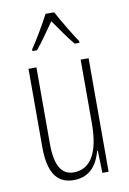

<svg xmlns="http://www.w3.org/2000/svg" viewBox="-87 -818 592 881"><g transform="rotate(-10 209.0 -377.0)"><path d="M229 -764H189C166 -720 124 -648 100 -614V-606H121C148 -637 183 -690 209 -726C237 -687 269 -638 297 -606H319V-614C302 -638 254 -717 229 -764ZM348 -529H311V-233C311 -90 266 -25 190 -25C135 -25 105 -70 105 -174V-529H68V-165C68 -49 104 10 185 10C264 10 298 -47 313 -104H316L319 0H348Z"/></g></svg>

Font: Noto Sans ExtraCondensed ExtraLight
Style: Regular
Weight: 200
Width: 2
Designer: Monotype Design Team
Foundry: Monotype Imaging Inc.
Version: Version 2.013